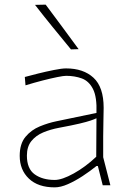

<svg xmlns="http://www.w3.org/2000/svg" viewBox="-20 -799 556 828"><path d="M216 9Q144 9 104.5 -28.8Q65 -66.5 65 -127Q65 -179 90 -209Q115 -239 151.8 -254Q188.5 -269 223 -276L396 -312Q398.5 -381 381 -415.2Q363.5 -449.5 332.8 -460.8Q302 -472 265 -472Q254 -472 226.8 -466.5Q199.5 -461 163.5 -451.8Q127.5 -442.5 90 -431L87 -467Q109 -473 144 -481.8Q179 -490.5 212.8 -497.2Q246.5 -504 265 -504Q339.5 -504 383.2 -463.8Q427 -423.5 427 -334Q427 -313 426 -279.2Q425 -245.5 425 -211V-121Q433 -90 440 -62.5Q447 -35 456 0H423L402 -83H396Q368 -60.5 336 -39.5Q304 -18.5 272.8 -4.8Q241.5 9 216 9ZM216 -23Q247.5 -23 298 -51Q348.5 -79 395 -123L396 -289Q386.5 -284.5 370.5 -279Q354.5 -273.5 323 -266Q291.5 -258.5 235 -248Q197.5 -241 166 -227.8Q134.5 -214.5 115.2 -190.5Q96 -166.5 96 -128Q96 -71 129.8 -47Q163.5 -23 216 -23ZM286 -586Q246.5 -634 207.5 -681.8Q168.5 -729.5 131 -778L177 -779Q212.5 -732 248 -683.5Q283.5 -635 319 -587Z"/></svg>

Font: Commissioner Loud Thin
Style: Regular
Weight: 100
Designer: Kostas Bartsokas
Foundry: Kostas Bartsokas
Version: Version 1.000; ttfautohint (v1.8.3)